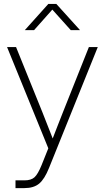

<svg xmlns="http://www.w3.org/2000/svg" viewBox="-20 -756 536 980"><path d="M59.1 204.1V164.6H105Q138.7 164.6 156 148.9Q173.3 133.3 192.4 86.4L226.6 1L16.1 -515.6H62L196.8 -182.1Q210 -148.9 222.9 -115.7Q235.8 -82.5 249 -49.3Q261.7 -82.5 274.7 -115.7Q287.6 -148.9 300.8 -182.1L433.6 -515.6H479L230.5 100.6Q207.5 158.2 179.9 181.2Q152.3 204.1 105 204.1ZM153.8 -602.1H106.9V-602.5L226.6 -735.8H267.6L388.2 -602.5V-602.1H341.3L247.1 -707Z"/></svg>

Font: Inter Display ExtraLight
Style: Regular
Weight: 200
Designer: Rasmus Andersson
Foundry: rsms
Version: Version 4.000;git-a52131595